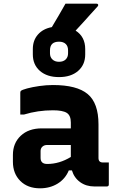

<svg xmlns="http://www.w3.org/2000/svg" viewBox="-20 -1011 640 1041"><path d="M335 -991H504Q510 -991 512 -986.5Q514 -982 510 -977Q487 -952 470.5 -933.5Q454 -915 436 -895Q418 -875 390 -845Q442 -812 442 -745V-716Q442 -660 403.5 -626.5Q365 -593 300 -593Q235 -593 196.5 -626.5Q158 -660 158 -716V-745Q158 -792 185.5 -823.5Q213 -855 261 -864Q280 -896 298 -926.5Q316 -957 335 -991ZM300 -785Q251 -785 251 -738V-722Q251 -701 264 -689Q277 -676 300 -676Q323 -676 336 -688.5Q349 -701 349 -722V-738Q349 -760 337 -772Q324 -785 300 -785ZM514 -337V-155Q514 -142 520 -136Q526 -130 539 -130H570V-11Q570 0 559 0H492Q447 0 414.5 -23.5Q382 -47 370 -87H353Q334 -41 292.5 -15.5Q251 10 197 10Q130 10 90 -30Q50 -70 50 -134V-171Q50 -235 92.5 -275Q135 -315 207 -315H364V-347Q364 -385 342 -399Q320 -413 267 -413Q185 -413 110 -390H90V-508Q90 -515 93 -518Q99 -524 127 -531.5Q155 -539 193 -544.5Q231 -550 267 -550Q397 -550 455.5 -501Q514 -452 514 -337ZM200 -155Q200 -122 236 -122Q302 -122 364 -160V-225H236Q219 -225 209 -215Q200 -206 200 -192Z"/></svg>

Font: Recursive Mn Lnr St XBd
Style: Regular
Weight: 800
Monospace: yes
Version: Version 1.079;hotconv 1.0.112;makeotfexe 2.5.65598; ttfautoh